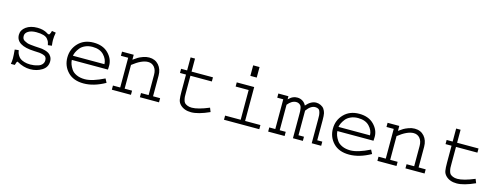

<svg xmlns="http://www.w3.org/2000/svg" viewBox="-19 -1337 5312 2046"><g transform="rotate(15 2636.5 -313.5)"><path d="M426.8 -439.5 470.7 -432.6Q461.9 -386.7 461.9 -348.6Q461.9 -328.1 466.8 -287.1L423.8 -282.2Q419.9 -302.7 415 -315.4Q410.2 -328.1 395.5 -346.7Q380.9 -365.2 349.6 -374.5Q318.4 -383.8 270.5 -383.8Q214.8 -383.8 182.1 -363.3Q149.4 -342.8 149.4 -311.5Q149.4 -293.9 155.3 -281.2Q161.1 -268.6 176.8 -260.3Q192.4 -252 206.1 -246.6Q219.7 -241.2 248.5 -238.3Q277.3 -235.4 294.9 -233.9Q312.5 -232.4 350.6 -230.5Q363.3 -229.5 374.5 -228.5Q385.7 -227.5 409.2 -220.7Q432.6 -213.9 449.2 -203.6Q465.8 -193.4 479 -171.9Q492.2 -150.4 492.2 -121.1Q492.2 -55.7 435.1 -20.5Q377.9 14.6 305.7 14.6Q234.4 14.6 162.1 -26.4Q159.2 -28.3 157.2 -28.3Q148.4 -28.3 137.7 12.7H94.7Q100.6 -20.5 100.6 -48.8Q100.6 -78.1 94.7 -145.5L137.7 -150.4Q140.6 -135.7 143.1 -125Q145.5 -114.3 156.2 -95.7Q167 -77.1 182.6 -64.9Q198.2 -52.7 227.5 -43.5Q256.8 -34.2 294.9 -34.2Q314.5 -34.2 335 -37.1Q355.5 -40 381.3 -47.9Q407.2 -55.7 423.3 -74.2Q439.5 -92.8 439.5 -119.1Q439.5 -140.6 430.2 -153.3Q420.9 -166 398.4 -172.4Q376 -178.7 356.9 -180.7Q337.9 -182.6 299.8 -183.6Q96.7 -191.4 96.7 -309.6Q96.7 -362.3 145 -397.5Q193.4 -432.6 269.5 -432.6Q335.9 -432.6 381.8 -404.3Q390.6 -395.5 403.3 -395.5Q413.1 -395.5 420.9 -418.9Z M1109.4 -98.6 1131.8 -55.7Q1007.8 13.7 895.5 13.7Q782.2 13.7 720.2 -51.3Q658.2 -116.2 658.2 -209Q658.2 -302.7 721.7 -368.7Q785.2 -434.6 889.6 -434.6Q993.2 -434.6 1052.2 -375Q1111.3 -315.4 1111.3 -240.2Q1111.3 -231.4 1110.4 -214.8Q1109.4 -198.2 1109.4 -196.3H710.9Q711.9 -172.9 720.7 -148.4Q729.5 -124 748 -96.2Q766.6 -68.4 805.2 -50.8Q843.8 -33.2 896.5 -33.2Q978.5 -33.2 1109.4 -98.6ZM710.9 -242.2H1058.6Q1057.6 -296.9 1014.2 -342.3Q970.7 -387.7 889.6 -387.7Q844.7 -387.7 809.1 -371.6Q773.4 -355.5 753.9 -330.6Q734.4 -305.7 724.1 -283.7Q713.9 -261.7 710.9 -242.2Z M1205.1 -419.9H1334V-365.2Q1365.2 -387.7 1382.8 -398.4Q1400.4 -409.2 1434.6 -421.9Q1468.8 -434.6 1502 -434.6Q1568.4 -434.6 1607.9 -389.6Q1647.5 -344.7 1647.5 -273.4V-45.9H1725.6V0H1514.6V-45.9H1598.6V-269.5Q1598.6 -323.2 1572.3 -354.5Q1545.9 -385.7 1502.9 -385.7Q1432.6 -385.7 1334 -307.6V-45.9H1416V0H1205.1V-45.9H1285.2V-374H1205.1Z M1926.8 -549.8H1975.6V-406.2H2211.9V-360.4H1975.6V-175.8Q1975.6 -146.5 1976.1 -132.3Q1976.6 -118.2 1981.9 -95.7Q1987.3 -73.2 1997.1 -63Q2006.8 -52.7 2027.3 -43.9Q2047.9 -35.2 2077.1 -35.2Q2144.5 -35.2 2265.6 -85.9L2283.2 -42Q2160.2 13.7 2082 13.7Q2004.9 13.7 1960.9 -30.3Q1937.5 -53.7 1932.1 -84.5Q1926.8 -115.2 1926.8 -175.8V-360.4H1860.4V-406.2H1926.8Z M2470.7 -419.9H2663.1V-45.9H2832V0H2442.4V-45.9H2614.3V-374H2470.7ZM2592.8 -524.4V-640.6H2663.1V-524.4Z M2929.7 -419.9H3041V-385.7L3053.7 -396.5Q3087.9 -430.7 3137.7 -430.7Q3168.9 -430.7 3195.3 -414.6Q3221.7 -398.4 3235.4 -369.1Q3288.1 -430.7 3346.7 -430.7Q3372.1 -430.7 3396.5 -418.9Q3420.9 -407.2 3433.6 -388.7Q3448.2 -367.2 3453.6 -343.3Q3459 -319.3 3459 -265.6V-45.9H3514.6V0H3410.2V-265.6Q3410.2 -293.9 3409.2 -308.1Q3408.2 -322.3 3402.8 -342.8Q3397.5 -363.3 3383.8 -372.6Q3370.1 -381.8 3347.7 -381.8Q3297.9 -381.8 3252 -317.4V-45.9H3312.5V0H3203.1V-269.5Q3203.1 -289.1 3202.6 -298.8Q3202.1 -308.6 3199.2 -327.1Q3196.3 -345.7 3189.9 -355.5Q3183.6 -365.2 3170.4 -373.5Q3157.2 -381.8 3138.7 -381.8Q3088.9 -381.8 3044.9 -327.1V-45.9H3111.3V0H2929.7V-45.9H2996.1V-374H2929.7Z M4039.1 -98.6 4061.5 -55.7Q3937.5 13.7 3825.2 13.7Q3711.9 13.7 3649.9 -51.3Q3587.9 -116.2 3587.9 -209Q3587.9 -302.7 3651.4 -368.7Q3714.8 -434.6 3819.3 -434.6Q3922.9 -434.6 3981.9 -375Q4041 -315.4 4041 -240.2Q4041 -231.4 4040 -214.8Q4039.1 -198.2 4039.1 -196.3H3640.6Q3641.6 -172.9 3650.4 -148.4Q3659.2 -124 3677.7 -96.2Q3696.3 -68.4 3734.9 -50.8Q3773.4 -33.2 3826.2 -33.2Q3908.2 -33.2 4039.1 -98.6ZM3640.6 -242.2H3988.3Q3987.3 -296.9 3943.8 -342.3Q3900.4 -387.7 3819.3 -387.7Q3774.4 -387.7 3738.8 -371.6Q3703.1 -355.5 3683.6 -330.6Q3664.1 -305.7 3653.8 -283.7Q3643.6 -261.7 3640.6 -242.2Z M4134.8 -419.9H4263.7V-365.2Q4294.9 -387.7 4312.5 -398.4Q4330.1 -409.2 4364.3 -421.9Q4398.4 -434.6 4431.6 -434.6Q4498 -434.6 4537.6 -389.6Q4577.1 -344.7 4577.1 -273.4V-45.9H4655.3V0H4444.3V-45.9H4528.3V-269.5Q4528.3 -323.2 4502 -354.5Q4475.6 -385.7 4432.6 -385.7Q4362.3 -385.7 4263.7 -307.6V-45.9H4345.7V0H4134.8V-45.9H4214.8V-374H4134.8Z M4856.4 -549.8H4905.3V-406.2H5141.6V-360.4H4905.3V-175.8Q4905.3 -146.5 4905.8 -132.3Q4906.2 -118.2 4911.6 -95.7Q4917 -73.2 4926.8 -63Q4936.5 -52.7 4957 -43.9Q4977.5 -35.2 5006.8 -35.2Q5074.2 -35.2 5195.3 -85.9L5212.9 -42Q5089.8 13.7 5011.7 13.7Q4934.6 13.7 4890.6 -30.3Q4867.2 -53.7 4861.8 -84.5Q4856.4 -115.2 4856.4 -175.8V-360.4H4790V-406.2H4856.4Z"/></g></svg>

Font: Thabit
Style: Regular
Weight: 500
Designer: Regenerated by Nadim Shaikli
Foundry: MAK Alagha
Version: 0.01